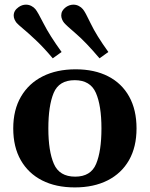

<svg xmlns="http://www.w3.org/2000/svg" viewBox="-20 -794 646 828"><path d="M37.1 -240.2Q37.1 -320.3 70.6 -377.4Q104 -434.6 164.3 -464.8Q224.6 -495.1 306.2 -495.1Q387.7 -495.1 446.5 -464.8Q505.4 -434.6 537.1 -377.4Q568.8 -320.3 568.8 -240.2Q568.8 -160.2 536.4 -103.3Q503.9 -46.4 444.1 -16.1Q384.3 14.2 302.7 14.2Q220.7 14.2 161.4 -16.1Q102.1 -46.4 69.6 -103.3Q37.1 -160.2 37.1 -240.2ZM188.5 -240.2Q188.5 -142.1 212.4 -87.2Q236.3 -32.2 304.2 -32.2Q371.6 -32.2 394.5 -87.2Q417.5 -142.1 417.5 -240.2Q417.5 -338.4 393.6 -393.3Q369.6 -448.2 302.2 -448.2Q234.4 -448.2 211.4 -393.1Q188.5 -337.9 188.5 -240.2ZM207.5 -542.5Q168 -589.4 134.8 -620.6Q101.6 -651.9 79.8 -669.9Q58.1 -688 51.3 -695.8Q46.4 -702.1 42.7 -710.2Q39.1 -718.3 39.1 -727.1Q39.1 -748.5 60.1 -763.2Q75.2 -773.9 91.8 -773.9Q104.5 -773.9 115.2 -768.3Q126 -762.7 132.8 -754.4Q142.6 -742.7 168.2 -692.1Q193.8 -641.6 245.6 -569.8ZM409.2 -542.5Q349.6 -612.8 307.9 -648.4Q266.1 -684.1 256.3 -695.8Q251 -702.1 247.6 -710.7Q244.1 -719.2 244.1 -727.5Q244.1 -748.5 264.2 -763.2Q279.8 -773.9 296.4 -773.9Q309.1 -773.9 319.8 -768.3Q330.6 -762.7 337.4 -754.4Q347.2 -743.2 371.3 -692.4Q395.5 -641.6 447.3 -569.8Z"/></svg>

Font: Gelasio SemiBold
Style: Regular
Weight: 600
Designer: Eben Sorkin
Foundry: Eben Sorkin
Version: Version 1.008